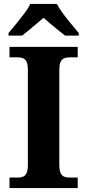

<svg xmlns="http://www.w3.org/2000/svg" viewBox="-20 -951 441 971"><path d="M28 0V-53H70Q85 -53 96.5 -57.5Q108 -62 114.5 -76Q121 -90 121 -118V-596Q121 -625 114.5 -638.5Q108 -652 96.5 -656.5Q85 -661 70 -661H28V-714H373V-661H331Q317 -661 305 -656.5Q293 -652 286.5 -638.5Q280 -625 280 -596V-118Q280 -90 286.5 -76Q293 -62 305 -57.5Q317 -53 331 -53H373V0ZM23 -784Q39 -803 60.5 -829Q82 -855 102.5 -882Q123 -909 133 -931H268Q279 -909 299 -882Q319 -855 341 -829Q363 -803 378 -784V-771H309Q295 -782 275 -798Q255 -814 235 -831Q215 -848 200 -861Q185 -848 165 -831Q145 -814 125.5 -798Q106 -782 92 -771H23Z"/></svg>

Font: Noto Serif Tamil
Style: Bold
Weight: 700
Designer: Indian Type Foundry, Tom Grace, and the Monotype Design Team
Foundry: Monotype Imaging Inc.
Version: Version 2.003